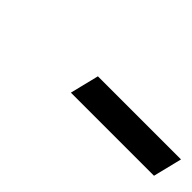

<svg xmlns="http://www.w3.org/2000/svg" viewBox="44 -1118 658 658"><g transform="rotate(45 372.5 -789.5)"><path d="M732.9 -841.8 707 -736.8H304.2L330.1 -841.8Z"/></g></svg>

Font: Sinkin Sans 700 Bold Italic
Style: Bold Italic
Weight: 700
Italic angle: -112°
Designer: Keith Bates
Foundry: K-Type
Version: Sinkin Sans (version 1.0)  by Keith Bates   •   © 2014   www